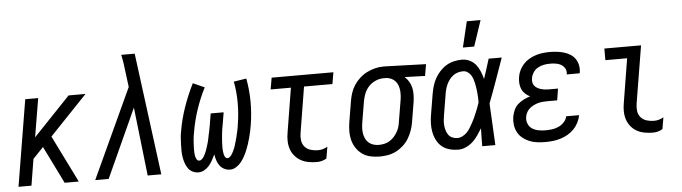

<svg xmlns="http://www.w3.org/2000/svg" viewBox="-47 -950 4095 1152"><g transform="rotate(-5 2000.0 -373.5)"><path d="M24 0 110 -520H188L149 -287L371 -520H473L247 -283L387 0H302L191 -225L128 -159L102 0Z M486 0 735 -539 724 -625Q721 -652 717 -680Q713 -708 707 -735H788L884 0H802L755 -413L567 0Z M1108 8Q1089 8 1072 -0.5Q1055 -9 1045 -24Q1035 -39 1029 -56.5Q1023 -74 1020 -93Q1017 -112 1017 -131Q1017 -150 1017.5 -169.5Q1018 -189 1019.5 -208.5Q1021 -228 1025 -248Q1037 -319 1061.5 -389.5Q1086 -460 1120 -528L1189 -497Q1157 -434 1135 -368Q1113 -302 1102 -236Q1100 -226 1098.5 -216.5Q1097 -207 1096 -198Q1095 -189 1094.5 -179.5Q1094 -170 1093.5 -160.5Q1093 -151 1092.5 -141.5Q1092 -132 1092.5 -123Q1093 -114 1093.5 -104.5Q1094 -95 1096.5 -86.5Q1099 -78 1104 -70Q1109 -62 1118 -62Q1127 -62 1134.5 -69Q1142 -76 1147 -84.5Q1152 -93 1156 -101.5Q1160 -110 1163 -118.5Q1166 -127 1169 -136Q1172 -145 1174.5 -153.5Q1177 -162 1179.5 -171Q1182 -180 1183.5 -189Q1185 -198 1187 -207Q1189 -216 1191 -224.5Q1193 -233 1194.5 -242Q1196 -251 1198 -260L1211 -338H1289L1276 -260Q1274 -251 1272.5 -242Q1271 -233 1270 -224.5Q1269 -216 1268 -207Q1267 -198 1266.5 -189Q1266 -180 1265 -171.5Q1264 -163 1264 -154Q1264 -145 1263.5 -136Q1263 -127 1263.5 -118.5Q1264 -110 1265 -101.5Q1266 -93 1268 -85Q1270 -77 1275 -69.5Q1280 -62 1289 -62Q1297 -62 1304 -69Q1311 -76 1316 -84Q1321 -92 1325 -100.5Q1329 -109 1332.5 -117.5Q1336 -126 1338.5 -134.5Q1341 -143 1343.5 -151.5Q1346 -160 1348.5 -168.5Q1351 -177 1353 -186Q1355 -195 1357 -203.5Q1359 -212 1361 -220.5Q1363 -229 1364.5 -238Q1366 -247 1367 -255Q1378 -322 1378 -387.5Q1378 -453 1366 -516L1442 -528Q1455 -460 1455.5 -388.5Q1456 -317 1444 -245Q1441 -227 1437 -208.5Q1433 -190 1428 -171.5Q1423 -153 1417 -134.5Q1411 -116 1403.5 -98Q1396 -80 1386.5 -62.5Q1377 -45 1364.5 -29.5Q1352 -14 1334.5 -3Q1317 8 1298 8Q1279 8 1262.5 -0.5Q1246 -9 1235.5 -23.5Q1225 -38 1219.5 -55.5Q1214 -73 1211 -91Q1203 -74 1194 -57.5Q1185 -41 1173 -26.5Q1161 -12 1143.5 -2Q1126 8 1108 8Z M1821 8Q1795 8 1770.5 3.5Q1746 -1 1725 -12.5Q1704 -24 1688 -43Q1672 -62 1664.5 -85Q1657 -108 1656.5 -134Q1656 -160 1661 -186L1704 -450H1582L1594 -520H1966L1954 -450H1783L1738 -174Q1734 -151 1737 -129Q1740 -107 1754 -91Q1768 -75 1789.5 -68.5Q1811 -62 1833 -62Q1848 -62 1862.5 -66Q1877 -70 1891 -78L1879 -8Q1866 0 1851 4Q1836 8 1821 8Z M2200 8Q2171 8 2143.5 2Q2116 -4 2094.5 -19.5Q2073 -35 2058 -57.5Q2043 -80 2036.5 -106.5Q2030 -133 2030.5 -162Q2031 -191 2036 -219L2056 -339Q2060 -364 2068 -388Q2076 -412 2090.5 -434Q2105 -456 2125 -474Q2145 -492 2168 -503.5Q2191 -515 2216 -521.5Q2241 -528 2265 -528H2281L2524 -520L2512 -450L2389 -454Q2404 -441 2414.5 -423.5Q2425 -406 2429.5 -386Q2434 -366 2433.5 -344Q2433 -322 2430 -301L2410 -181Q2406 -156 2397.5 -131.5Q2389 -107 2375.5 -84.5Q2362 -62 2342 -43.5Q2322 -25 2298.5 -13Q2275 -1 2249.5 3.5Q2224 8 2200 8ZM2200 -62Q2216 -62 2232.5 -65.5Q2249 -69 2264 -78Q2279 -87 2291 -100Q2303 -113 2312 -128.5Q2321 -144 2325.5 -160Q2330 -176 2332 -192L2352 -312Q2355 -328 2356 -344.5Q2357 -361 2355.5 -376.5Q2354 -392 2348.5 -407Q2343 -422 2333 -433Q2323 -444 2308.5 -450.5Q2294 -457 2279 -458H2262Q2238 -458 2214 -447.5Q2190 -437 2172.5 -418Q2155 -399 2146 -375.5Q2137 -352 2133 -328L2113 -208Q2110 -191 2109 -173.5Q2108 -156 2110.5 -139.5Q2113 -123 2120 -108Q2127 -93 2139 -82.5Q2151 -72 2167 -67Q2183 -62 2200 -62Z M2673 8Q2646 8 2620 1Q2594 -6 2574.5 -22Q2555 -38 2543 -61.5Q2531 -85 2526 -111Q2521 -137 2522 -164.5Q2523 -192 2528 -219L2548 -339Q2552 -363 2559 -386.5Q2566 -410 2578 -431.5Q2590 -453 2607.5 -472Q2625 -491 2646.5 -504Q2668 -517 2692.5 -522.5Q2717 -528 2740 -528Q2766 -528 2788 -517Q2810 -506 2824.5 -487.5Q2839 -469 2848 -446.5Q2857 -424 2863 -401Q2873 -431 2882.5 -460.5Q2892 -490 2901 -520H2980Q2956 -453 2932.5 -386Q2909 -319 2883 -252Q2887 -189 2889.5 -126Q2892 -63 2896 0H2817Q2817 -27 2817.5 -54Q2818 -81 2819 -108Q2806 -87 2792 -66.5Q2778 -46 2760 -29.5Q2742 -13 2719 -2.5Q2696 8 2673 8ZM2674 -62Q2689 -62 2704.5 -70Q2720 -78 2731.5 -90Q2743 -102 2751.5 -116.5Q2760 -131 2768 -145Q2776 -159 2782.5 -174Q2789 -189 2795.5 -204Q2802 -219 2807.5 -234Q2813 -249 2818 -264Q2818 -279 2817.5 -293.5Q2817 -308 2815.5 -322.5Q2814 -337 2812 -351.5Q2810 -366 2807 -379.5Q2804 -393 2799.5 -406.5Q2795 -420 2787 -431.5Q2779 -443 2767.5 -450.5Q2756 -458 2741 -458Q2726 -458 2710 -453.5Q2694 -449 2681 -439Q2668 -429 2658 -415.5Q2648 -402 2641.5 -387.5Q2635 -373 2631 -358Q2627 -343 2625 -328L2605 -208Q2602 -192 2600.5 -175.5Q2599 -159 2600.5 -143.5Q2602 -128 2606.5 -113Q2611 -98 2620 -86Q2629 -74 2643.5 -68Q2658 -62 2674 -62ZM2753 -600 2790 -755H2873L2821 -600Z M3198 8Q3173 8 3148 5Q3123 2 3101 -7Q3079 -16 3060.5 -31Q3042 -46 3031 -66.5Q3020 -87 3017 -111.5Q3014 -136 3018 -161Q3022 -181 3030.5 -200.5Q3039 -220 3055 -234Q3071 -248 3090 -257.5Q3109 -267 3129 -273Q3113 -281 3100 -293Q3087 -305 3080 -321Q3073 -337 3071.5 -355.5Q3070 -374 3073 -393Q3076 -414 3085.5 -434Q3095 -454 3110 -470.5Q3125 -487 3145 -498.5Q3165 -510 3185.5 -516.5Q3206 -523 3227.5 -525.5Q3249 -528 3270 -528Q3292 -528 3313 -525.5Q3334 -523 3354.5 -517Q3375 -511 3392.5 -500Q3410 -489 3421.5 -472.5Q3433 -456 3437.5 -435Q3442 -414 3439 -392L3437 -385H3359L3360 -388Q3363 -406 3354.5 -421Q3346 -436 3331.5 -444.5Q3317 -453 3299.5 -455.5Q3282 -458 3264 -458Q3246 -458 3227.5 -454.5Q3209 -451 3192 -441.5Q3175 -432 3164 -415.5Q3153 -399 3150 -381Q3148 -369 3149.5 -357Q3151 -345 3158 -336Q3165 -327 3175 -321Q3185 -315 3196.5 -311.5Q3208 -308 3220 -306.5Q3232 -305 3244 -305H3300L3289 -235H3233Q3219 -235 3204.5 -234Q3190 -233 3176 -229.5Q3162 -226 3148.5 -219.5Q3135 -213 3123.5 -203.5Q3112 -194 3104.5 -180.5Q3097 -167 3095 -153Q3091 -131 3099 -111.5Q3107 -92 3123.5 -81Q3140 -70 3161 -66Q3182 -62 3204 -62Q3223 -62 3243 -64.5Q3263 -67 3282 -75.5Q3301 -84 3316 -100Q3331 -116 3334 -135H3412V-134Q3408 -112 3397 -90.5Q3386 -69 3369.5 -52Q3353 -35 3332 -23Q3311 -11 3288 -4Q3265 3 3242.5 5.5Q3220 8 3198 8Z M3846 8Q3820 8 3795 3.5Q3770 -1 3749 -12.5Q3728 -24 3712.5 -43Q3697 -62 3689.5 -85Q3682 -108 3681.5 -134Q3681 -160 3686 -186L3729 -450H3598V-520H3819L3762 -174Q3758 -151 3761 -129Q3764 -107 3778 -91Q3792 -75 3813.5 -68.5Q3835 -62 3858 -62Q3872 -62 3886.5 -66Q3901 -70 3915 -78L3903 -8Q3890 0 3875 4Q3860 8 3846 8Z"/></g></svg>

Font: Iosevka Term Oblique
Style: Regular
Weight: 400
Italic angle: -9°
Monospace: yes
Designer: Belleve Invis
Foundry: Belleve Invis
Version: Version 31.4.0